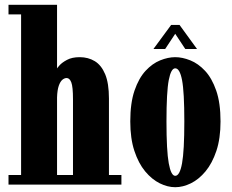

<svg xmlns="http://www.w3.org/2000/svg" viewBox="-20 -770 968 801"><path d="M15.5 0V-40H68V-710H15.5V-750H218V-484.5Q218 -485.5 228.2 -497.2Q238.5 -509 259.5 -520.2Q280.5 -531.5 312.5 -531.5Q348 -531.5 375.5 -514.8Q403 -498 418.8 -460.2Q434.5 -422.5 434.5 -359V-40H486.5V0H252.5V-40H284.5V-355.5Q284.5 -408 277.5 -426.2Q270.5 -444.5 258 -444.5Q249 -444.5 240.2 -437.2Q231.5 -430 225.2 -412.2Q219 -394.5 218 -363.5V-40H252.5V0Z M711 11Q679.5 11 646.5 -5.2Q613.5 -21.5 585.5 -55.2Q557.5 -89 540.5 -140.8Q523.5 -192.5 523.5 -263.5Q523.5 -340.5 541.2 -392.2Q559 -444 587.2 -474.5Q615.5 -505 648.2 -518.2Q681 -531.5 711 -531.5Q741 -531.5 774 -518.2Q807 -505 835.5 -474.5Q864 -444 882 -392.2Q900 -340.5 900 -263.5Q900 -192.5 882.8 -140.8Q865.5 -89 837.5 -55.2Q809.5 -21.5 776.2 -5.2Q743 11 711 11ZM711 -36.5Q730 -36.5 739.5 -88.8Q749 -141 749 -263.5Q749 -386.5 739.5 -435.8Q730 -485 711 -485Q693.5 -485 684 -435.8Q674.5 -386.5 674.5 -263.5Q674.5 -141 684 -88.8Q693.5 -36.5 711 -36.5ZM620 -565.5 694 -666H729L802 -565.5H753L711 -629L669 -565.5Z"/></svg>

Font: Imbue Thin 10pt Black
Style: Regular
Weight: 900
Version: Version 1.102